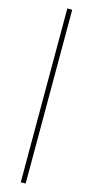

<svg xmlns="http://www.w3.org/2000/svg" viewBox="-163 -863 569 1175"><g transform="rotate(15 121.5 -275.5)"><path d="M106 275H137V-826H106Z"/></g></svg>

Font: Genne Gothic ExtraLight
Style: Regular
Weight: 250
Designer: Ryoko NISHIZUKA (kana & ideographs); Paul D. Hunt (Latin, Greek & Cyrillic); Wenlong ZHANG (bopomofo); Sandoll Communica
Foundry: Adobe Systems Incorporated
Version: Version 1.004;PS 1.004;hotconv 16.6.51;makeotf.lib2.5.65220